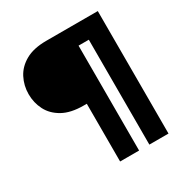

<svg xmlns="http://www.w3.org/2000/svg" viewBox="-182 -843 1042 1086"><g transform="rotate(-30 339.0 -300.0)"><path d="M291 100V-277H271Q187 -277 134.5 -306.5Q82 -336 57.5 -384Q33 -432 33 -488Q33 -544 58 -592.5Q83 -641 135.5 -670.5Q188 -700 271 -700H607V100H482V-585H415V100Z"/></g></svg>

Font: DM Sans 11pt Black
Style: Regular
Weight: 900
Version: Version 4.004;gftools[0.9.30]